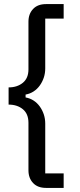

<svg xmlns="http://www.w3.org/2000/svg" viewBox="-20 -780 389 938"><path d="M205 138Q164 138 141.5 114Q119 90 119 52V-180Q119 -224 91.5 -246.5Q64 -269 22 -269V-353Q64 -353 91.5 -375.5Q119 -398 119 -441V-674Q119 -712 141.5 -736Q164 -760 205 -760H291V-689H201V-446Q201 -422 194 -401Q187 -380 174.5 -362.5Q162 -345 144.5 -333.5Q127 -322 105 -318V-304Q127 -300 144.5 -288.5Q162 -277 174.5 -259.5Q187 -242 194 -221Q201 -200 201 -176V67H291V138Z"/></svg>

Font: IBM Plex Sans KR Text
Style: Regular
Weight: 450
Designer: Mike Abbink; Paul van der Laan; Pieter van Rosmalen; Wujin Sim; Chorong Kim; Dohee Lee;
Foundry: Sandoll Inc.
Version: Version 1.001